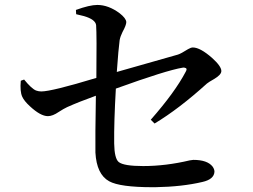

<svg xmlns="http://www.w3.org/2000/svg" viewBox="-20 -783 1040 789"><path d="M615.2 -275.4 599.6 -291Q699.2 -404.3 743.2 -488.3Q752 -502.9 738.3 -504.9Q734.4 -505.9 730.5 -504.9Q664.1 -494.1 456.1 -418.9Q448.2 -282.2 449.2 -193.4Q450.2 -131.8 467.8 -117.2Q488.3 -100.6 568.4 -100.6Q661.1 -100.6 759.8 -124Q770.5 -126 774.4 -126Q832 -126 853.5 -98.6Q861.3 -87.9 861.3 -77.1Q859.4 -45.9 811.5 -35.2Q728.5 -15.6 618.2 -13.7Q612.3 -13.7 607.4 -13.7Q472.7 -13.7 428.7 -38.1Q377 -66.4 372.1 -156.2Q372.1 -163.1 372.1 -169.9Q371.1 -210 374 -389.6Q303.7 -364.3 255.9 -342.8Q241.2 -335.9 221.7 -323.2Q196.3 -305.7 176.8 -305.7Q146.5 -305.7 102.5 -346.7Q79.1 -368.2 71.3 -385.7Q61.5 -407.2 65.4 -451.2L79.1 -456.1Q109.4 -418.9 127.9 -411.1Q138.7 -407.2 149.4 -407.2Q192.4 -407.2 376 -462.9Q377.9 -638.7 375 -679.7Q372.1 -703.1 325.2 -716.8Q312.5 -719.7 293 -724.6L292 -742.2Q348.6 -762.7 379.9 -762.7Q425.8 -762.7 471.7 -728.5Q498 -708 499 -692.4Q499 -679.7 483.4 -651.4Q474.6 -633.8 471.7 -618.2Q466.8 -583 460 -487.3Q496.1 -498 710.9 -558.6Q723.6 -562.5 752.9 -581.1Q764.6 -587.9 772.5 -587.9Q802.7 -587.9 851.6 -544.9Q889.6 -510.7 889.6 -491.2Q889.6 -475.6 859.4 -458Q836.9 -445.3 830.1 -439.5Q715.8 -335.9 615.2 -275.4Z"/></svg>

Font: GenYoMin JP SemiBold
Style: Regular
Weight: 600
Version: Version 1.001;PS 1;hotconv 16.6.51;makeotf.lib2.5.65220 DEVE